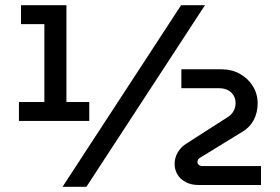

<svg xmlns="http://www.w3.org/2000/svg" viewBox="-20 -720 1081 740"><path d="M53 -254V-327H151V-627H61V-700H236V-327H324V-254ZM221 0 678 -700H770L313 0ZM745 -7Q717 -7 696 -18Q675 -29 664 -47.5Q653 -66 653 -88Q653 -111 664.5 -131.5Q676 -152 696 -165L855 -267Q872 -277 880 -291.5Q888 -306 888 -322Q888 -348 870.5 -364Q853 -380 825 -380H679V-453H833Q873 -453 904.5 -435.5Q936 -418 954.5 -388Q973 -358 973 -322Q973 -286 958 -257.5Q943 -229 914 -212L751 -112Q741 -106 741 -96Q741 -89 746.5 -84.5Q752 -80 761 -80H986V-7Z"/></svg>

Font: MuseoModerno SemiBold Medium
Style: Regular
Weight: 500
Version: Version 1.001